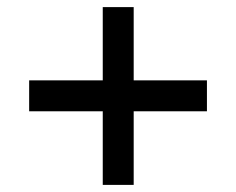

<svg xmlns="http://www.w3.org/2000/svg" viewBox="-20 -520 664 540"><path d="M269 -207H62V-294H269V-500H356V-294H562V-207H356V0H269Z"/></svg>

Font: Evergrow Sans 
Style: Medium
Weight: 500
Foundry: 10Web
Version: Version 1.000